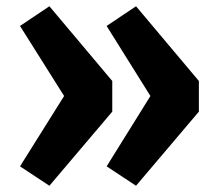

<svg xmlns="http://www.w3.org/2000/svg" viewBox="-20 -615 700 614"><path d="M138 -595 44 -532 185 -308 44 -83 138 -21 339 -258V-356ZM415 -595 321 -532 461 -308 321 -83 415 -21 616 -258V-356Z"/></svg>

Font: Glow Sans TC Normal
Style: Bold
Weight: 700
Designer: Ryoko NISHIZUKA (kana, bopomofo & ideographs); Paul D. Hunt (Latin, Greek & Cyrillic); Sandoll Communications, Soo-young
Version: Version 0.93